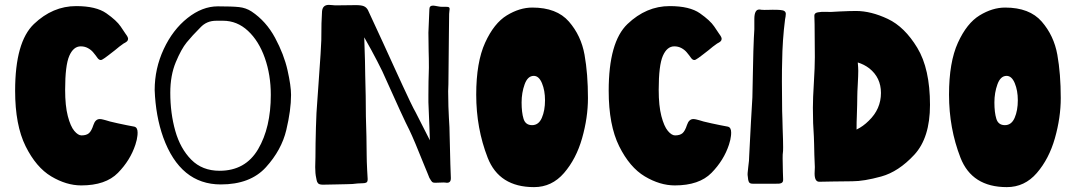

<svg xmlns="http://www.w3.org/2000/svg" viewBox="-20 -745 4411 787"><path d="M495 -606Q505 -593 505 -586Q505 -580 501 -576Q497 -572 491 -569Q485 -566 483 -564Q471 -556 451 -539Q442 -532 424.5 -518.5Q407 -505 401 -502Q397 -499 393 -499Q386 -499 380 -507Q374 -515 372 -518Q370 -521 361.5 -531Q353 -541 340 -548Q327 -555 311 -555Q281 -555 264 -516Q247 -477 247 -377Q247 -311 258 -269Q269 -227 284.5 -208.5Q300 -190 314 -190Q334 -190 344.5 -199Q355 -208 363 -233Q371 -257 389 -257Q395 -257 402.5 -255Q410 -253 414 -252Q424 -248 463 -239.5Q502 -231 530 -226Q544 -223 544 -202Q544 -192 543 -187Q542 -174 535 -152Q514 -88 463.5 -36.5Q413 15 313 15Q252 15 190 -22Q128 -59 85 -145.5Q42 -232 42 -373Q42 -573 119 -646.5Q196 -720 292 -720Q374 -720 416 -690.5Q458 -661 474.5 -636.5Q491 -612 495 -606Z M1173 -356Q1173 -294 1153.5 -212Q1134 -130 1070 -59.5Q1006 11 885 11Q719 11 649 -182Q618 -269 614 -376Q614 -464 651 -543.5Q688 -623 748.5 -671Q809 -719 873 -719Q931 -719 959.5 -716Q988 -713 1011 -698Q1071 -658 1107.5 -590Q1144 -522 1158.5 -457.5Q1173 -393 1173 -356ZM1090 -356Q1090 -438 1065.5 -507.5Q1041 -577 996.5 -618.5Q952 -660 894 -660Q889 -660 867.5 -660Q846 -660 830 -653Q814 -646 801 -632Q768 -599 745.5 -571.5Q723 -544 700.5 -490Q678 -436 678 -365Q678 -281 698.5 -208.5Q719 -136 764 -90.5Q809 -45 880 -45Q986 -45 1038 -133.5Q1090 -222 1090 -356Z M1439 -724Q1461 -724 1471.5 -719.5Q1482 -715 1488 -704Q1498 -683 1513 -650L1550 -570L1597 -467Q1610 -439 1631 -393Q1652 -347 1661 -329Q1678 -294 1683 -286L1711 -231L1742 -170L1740 -228L1736 -326V-356Q1736 -411 1738 -467Q1738 -509 1737 -535L1736 -611L1740 -707Q1740 -722 1755 -722Q1760 -722 1775 -719Q1784 -717 1794 -717Q1804 -717 1810 -717Q1818 -717 1820.5 -715Q1823 -713 1823 -708Q1823 -704 1822 -699Q1821 -694 1821 -688L1820 -602L1818 -400L1817 -371Q1817 -337 1818 -309Q1819 -281 1820 -263Q1823 -220 1823 -191Q1823 -195 1826 -72L1828 -16V-14Q1828 6 1809 4Q1806 3 1797 3L1768 4H1762Q1755 4 1751.5 1Q1748 -2 1740 -16Q1737 -23 1732 -36Q1727 -49 1720 -65Q1677 -173 1658 -212Q1636 -254 1547 -453Q1527 -494 1502 -540L1473 -592L1476 -497L1477 -438Q1479 -372 1479 -351Q1479 -269 1482 -186L1483 -108Q1483 -87 1485 -47L1487 -12V-10Q1487 0 1482 3Q1477 6 1468 6L1446 7Q1425 10 1401 10Q1373 10 1355 11L1304 12Q1289 12 1284 6.5Q1279 1 1278 -6Q1277 -13 1276 -16Q1272 -34 1272 -60Q1272 -84 1273 -101Q1273 -153 1275 -222.5Q1277 -292 1280 -322L1285 -393Q1297 -559 1297 -580Q1297 -659 1300 -698Q1302 -725 1328 -725Q1336 -725 1343 -724Q1350 -723 1354 -723Z M2390 -343Q2390 -263 2366 -178.5Q2342 -94 2292 -36Q2242 22 2169 22Q2026 22 1979 -98.5Q1932 -219 1932 -357Q1932 -490 1968.5 -570Q2005 -650 2057.5 -682Q2110 -714 2162 -714Q2262 -714 2312 -656.5Q2362 -599 2376 -520.5Q2390 -442 2390 -343ZM2214 -334Q2214 -374 2201.5 -404Q2189 -434 2168 -434Q2143 -434 2130.5 -399.5Q2118 -365 2118 -325Q2118 -284 2126 -258Q2134 -232 2161 -232Q2188 -232 2201 -262Q2214 -292 2214 -334Z M2928 -606Q2938 -593 2938 -586Q2938 -580 2934 -576Q2930 -572 2924 -569Q2918 -566 2916 -564Q2904 -556 2884 -539Q2875 -532 2857.5 -518.5Q2840 -505 2834 -502Q2830 -499 2826 -499Q2819 -499 2813 -507Q2807 -515 2805 -518Q2803 -521 2794.5 -531Q2786 -541 2773 -548Q2760 -555 2744 -555Q2714 -555 2697 -516Q2680 -477 2680 -377Q2680 -311 2691 -269Q2702 -227 2717.5 -208.5Q2733 -190 2747 -190Q2767 -190 2777.5 -199Q2788 -208 2796 -233Q2804 -257 2822 -257Q2828 -257 2835.5 -255Q2843 -253 2847 -252Q2857 -248 2896 -239.5Q2935 -231 2963 -226Q2977 -223 2977 -202Q2977 -192 2976 -187Q2975 -174 2968 -152Q2947 -88 2896.5 -36.5Q2846 15 2746 15Q2685 15 2623 -22Q2561 -59 2518 -145.5Q2475 -232 2475 -373Q2475 -573 2552 -646.5Q2629 -720 2725 -720Q2807 -720 2849 -690.5Q2891 -661 2907.5 -636.5Q2924 -612 2928 -606Z M3147 -705Q3169 -705 3179 -704Q3191 -703 3196 -699Q3201 -695 3201 -688Q3201 -683 3200 -677Q3199 -671 3198 -666Q3187 -581 3186 -491Q3185 -465 3185 -411L3186 -290Q3187 -275 3187 -259L3188 -219Q3190 -167 3190 -142Q3190 -123 3189 -119Q3188 -115 3188 -96L3189 -41Q3190 -29 3190 -11Q3191 2 3182.5 5.5Q3174 9 3160 8H3069Q3054 9 3050 1.5Q3046 -6 3045 -23Q3043 -30 3047 -60Q3051 -88 3051 -108Q3051 -115 3058 -243Q3064 -337 3064 -346L3066 -444L3068 -535L3070 -589L3072 -625V-667Q3072 -706 3092 -706Q3097 -706 3100 -705Q3113 -704 3125.5 -704.5Q3138 -705 3147 -705Z M3792 -315Q3792 -180 3727.5 -110.5Q3663 -41 3592 -21.5Q3521 -2 3474 -2L3392 -1Q3370 0 3338 0Q3319 0 3319 -34L3320 -60L3318 -110L3317 -155L3316 -185Q3312 -237 3312 -303Q3312 -342 3316 -406Q3320 -470 3320 -511L3319 -645Q3318 -661 3318 -681Q3318 -692 3332.5 -694.5Q3347 -697 3363 -696.5Q3379 -696 3385 -696L3421 -698Q3463 -700 3489 -700Q3550 -700 3619 -667.5Q3688 -635 3740 -549Q3792 -463 3792 -315ZM3541 -250Q3591 -298 3591 -364Q3591 -427 3543 -465Q3522 -481 3496 -489Q3498 -467 3498 -455Q3498 -436 3496 -400Q3494 -366 3494 -350Q3494 -324 3492 -266Q3491 -249 3491 -214Q3518 -227 3541 -250Z M4328 -343Q4328 -263 4304 -178.5Q4280 -94 4230 -36Q4180 22 4107 22Q3964 22 3917 -98.5Q3870 -219 3870 -357Q3870 -490 3906.5 -570Q3943 -650 3995.5 -682Q4048 -714 4100 -714Q4200 -714 4250 -656.5Q4300 -599 4314 -520.5Q4328 -442 4328 -343ZM4152 -334Q4152 -374 4139.5 -404Q4127 -434 4106 -434Q4081 -434 4068.5 -399.5Q4056 -365 4056 -325Q4056 -284 4064 -258Q4072 -232 4099 -232Q4126 -232 4139 -262Q4152 -292 4152 -334Z"/></svg>

Font: Barrio
Style: Regular
Weight: 400
Designer: Pablo Cosgaya & Sergio Jimenez
Foundry: Pablo Cosgaya & Sergio Jimenez
Version: Version 1.005